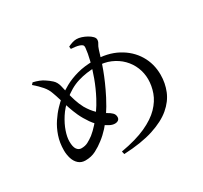

<svg xmlns="http://www.w3.org/2000/svg" viewBox="-162 -997 1323 1252"><g transform="rotate(-30 500.0 -371.5)"><path d="M434 9Q549 -11 623.5 -45Q698 -79 740.5 -123Q783 -167 800.5 -216Q818 -265 818 -314Q818 -361 800.5 -404Q783 -447 750 -480.5Q717 -514 670.5 -534Q624 -554 565 -554Q491 -554 425.5 -534Q360 -514 299 -461Q256 -425 227.5 -380.5Q199 -336 184.5 -293.5Q170 -251 170 -219Q170 -178 183 -159.5Q196 -141 217 -141Q245 -141 266 -152Q287 -163 310 -180Q335 -200 362 -230Q389 -260 415 -297Q441 -334 462 -374Q493 -433 515 -493Q537 -553 550 -606Q563 -659 566 -694Q568 -711 560.5 -717.5Q553 -724 540 -728Q527 -732 512 -734Q497 -736 480 -737L478 -755Q493 -763 510.5 -768.5Q528 -774 543 -774Q560 -774 580 -767.5Q600 -761 618.5 -750.5Q637 -740 648.5 -728Q660 -716 660 -704Q660 -689 651.5 -676.5Q643 -664 636 -642Q626 -610 616 -577.5Q606 -545 593 -510Q580 -475 562.5 -435Q545 -395 521 -348Q492 -292 463.5 -250Q435 -208 406 -176Q377 -144 344 -119Q315 -96 279.5 -77.5Q244 -59 200 -59Q169 -59 148.5 -77.5Q128 -96 119 -125.5Q110 -155 110 -186Q110 -243 126.5 -291.5Q143 -340 169 -379Q195 -418 222 -446Q249 -474 268 -490Q304 -518 347.5 -542Q391 -566 446 -581Q501 -596 570 -596Q673 -596 747.5 -556Q822 -516 862.5 -449Q903 -382 903 -299Q903 -236 880 -179.5Q857 -123 804 -78Q751 -33 661.5 -4Q572 25 439 31ZM486 -171Q468 -171 448 -181.5Q428 -192 415 -202Q375 -230 348 -269Q321 -308 304 -345Q289 -378 276.5 -415Q264 -452 254 -486Q244 -520 234 -546Q224 -576 201 -603Q178 -630 143 -660L155 -673Q178 -668 199.5 -659.5Q221 -651 236 -640Q255 -628 275.5 -609.5Q296 -591 304 -559Q310 -536 317 -503.5Q324 -471 335 -436.5Q346 -402 363 -370Q388 -327 418 -299Q448 -271 478 -255Q495 -246 508.5 -233Q522 -220 522 -201Q522 -186 512 -178.5Q502 -171 486 -171Z"/></g></svg>

Font: Noto Serif SC ExtraLight Medium
Style: Regular
Weight: 500
Version: Version 2.002-H1;hotconv 1.1.0;makeotfexe 2.6.0